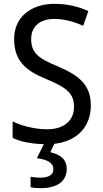

<svg xmlns="http://www.w3.org/2000/svg" viewBox="-20 -744 539 1004"><path d="M329 138C329 89 294 63 243 52L264 8C382 -5 455 -80 455 -193C455 -298 396 -349 282 -397C178 -440 143 -468 143 -541C143 -602 185 -645 264 -645C317 -645 369 -630 415 -609L442 -686C395 -708 335 -724 265 -724C140 -724 53 -652 54 -540C54 -428 112 -375 221 -331C332 -285 367 -254 367 -185C367 -116 318 -68 226 -68C162 -68 93 -86 46 -109V-23C87 -3 143 8 209 10L173 83C223 90 259 105 259 140C259 171 235 185 189 185C171 185 152 183 140 180V235C151 238 170 240 192 240C281 240 329 203 329 138Z"/></svg>

Font: Noto Sans Arabic SemCond
Style: Regular
Weight: 400
Width: 4
Designer: Monotype Design Team, Nadine Chahine, Nizar Qandah and Khaled Hosny
Foundry: Monotype Imaging Inc.
Version: Version 2.012